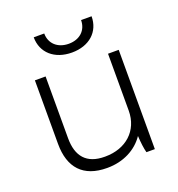

<svg xmlns="http://www.w3.org/2000/svg" viewBox="-132 -829 875 945"><g transform="rotate(-20 306.0 -357.0)"><path d="M149 -721C149 -640 210 -586 301 -586C392 -586 452 -640 452 -721H397C397 -668 359 -632 301 -632C243 -632 204 -668 204 -721ZM269 7H271C355 7 425 -30 465 -89C467 -54 471 -21 477 0H521V-520H465V-222C465 -117 388 -49 280 -49H277C182 -49 138 -102 138 -196V-520H82V-187C82 -62 145 7 269 7Z"/></g></svg>

Font: Fixel Display Light
Style: Regular
Weight: 300
Designer: AlfaBravo + MacPaw
Foundry: Kyrylo Tkachov, Marchela Mozhyna, Serhii Makarenko, Maria Weinstein, Zakhar Kryvoshyya
Version: Version 1.211